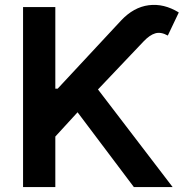

<svg xmlns="http://www.w3.org/2000/svg" viewBox="-20 -756 750 776"><path d="M73.2 0V-727.5H203.6V-397.5H212.9L469.2 -672.9Q520 -727.1 581.3 -734.9Q642.6 -742.7 702.6 -705.6L658.2 -612.3Q630.4 -627.9 607.7 -621.3Q585 -614.7 560.1 -588.4L376 -394.5L677.7 0H521L293.5 -302.2L203.6 -204.1V0Z"/></svg>

Font: Inter SemiBold
Style: Regular
Weight: 600
Designer: Rasmus Andersson
Foundry: rsms
Version: Version 4.001;git-9221beed3